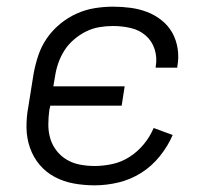

<svg xmlns="http://www.w3.org/2000/svg" viewBox="-20 -548 640 576"><path d="M264 8Q232 8 201.5 2.5Q171 -3 144.5 -17Q118 -31 99 -53.5Q80 -76 70 -104.5Q60 -133 59.5 -164.5Q59 -196 65 -228L81 -328Q86 -355 95 -382Q104 -409 120.5 -433Q137 -457 160 -476Q183 -495 209.5 -507Q236 -519 264 -523.5Q292 -528 319 -528Q346 -528 372 -524.5Q398 -521 421.5 -512Q445 -503 465 -487Q485 -471 497 -449.5Q509 -428 513 -401.5Q517 -375 512 -349Q512 -348 512 -347Q512 -346 512 -345H447Q447 -346 447 -346.5Q447 -347 447 -347Q452 -375 444 -400Q436 -425 417 -441.5Q398 -458 372 -464Q346 -470 319 -470Q299 -470 278 -466.5Q257 -463 238 -453.5Q219 -444 202 -429.5Q185 -415 173.5 -397Q162 -379 155 -359Q148 -339 145 -318L140 -289H354L345 -231H131L128 -218Q125 -196 125 -174Q125 -152 131 -132Q137 -112 150 -95.5Q163 -79 181 -68.5Q199 -58 220.5 -54Q242 -50 264 -50Q290 -50 317.5 -56Q345 -62 369 -77.5Q393 -93 411.5 -115.5Q430 -138 441 -164L498 -143Q484 -110 459.5 -79.5Q435 -49 403 -29Q371 -9 335 -0.5Q299 8 264 8Z"/></svg>

Font: Iosevka SS04 Light Extended
Style: Italic
Weight: 300
Width: 7
Italic angle: -9°
Monospace: yes
Designer: Belleve Invis
Foundry: Belleve Invis
Version: Version 19.0.0; ttfautohint (v1.8.4)